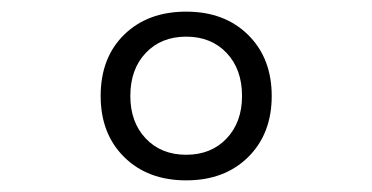

<svg xmlns="http://www.w3.org/2000/svg" viewBox="-20 -760 640 330"><path d="M300 -450Q234 -450 193.5 -490Q153 -530 153 -595Q153 -661 193.5 -700.5Q234 -740 300 -740Q366 -740 406.5 -700Q447 -660 447 -595Q447 -530 406.5 -490Q366 -450 300 -450ZM300 -494Q343 -494 369.5 -522Q396 -550 396 -595Q396 -641 369.5 -669Q343 -697 300 -697Q257 -697 230.5 -669Q204 -641 204 -595Q204 -550 230.5 -522Q257 -494 300 -494Z"/></svg>

Font: Tiny ExtraLight
Style: Regular
Weight: 200
Monospace: yes
Designer: Philipp Nurullin, Konstantin Bulenkov
Foundry: JetBrains
Version: Version 2.251; ttfautohint (v1.8.4.7-5d5b)